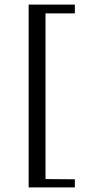

<svg xmlns="http://www.w3.org/2000/svg" viewBox="-20 -687 451 831"><path d="M304 -667V-629H177V88L304 89V124H104V-667Z"/></svg>

Font: GFS Baskerville
Style: Regular
Weight: 400
Designer: George Matthiopoulos
Foundry: George Matthiopoulos
Version: Version 1.0